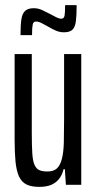

<svg xmlns="http://www.w3.org/2000/svg" viewBox="-20 -721 378 749"><path d="M134 8Q102 8 83 -1.5Q64 -11 54 -33Q44 -55 40.5 -90.5Q37 -126 37 -178V-510H104V-203Q104 -153 106 -122.5Q108 -92 115 -77Q122 -62 134 -57Q146 -52 165 -52Q189 -52 202 -64Q215 -76 221.5 -101.5Q228 -127 229 -165.5Q230 -204 230 -255V-510H297V0H237L233 -61H228Q223 -40 211.5 -24.5Q200 -9 181 -0.5Q162 8 134 8ZM60 -584Q60 -623 63.5 -646Q67 -669 78.5 -679Q90 -689 112 -689Q129 -689 145 -681.5Q161 -674 176 -666Q189 -659 200 -653.5Q211 -648 219 -648Q230 -648 232 -661Q234 -674 234 -701H279Q279 -661 276 -638Q273 -615 262.5 -605Q252 -595 229 -595Q213 -595 198 -601.5Q183 -608 168 -617Q155 -624 143 -630.5Q131 -637 120 -637Q110 -637 107.5 -625Q105 -613 105 -584Z"/></svg>

Font: Saira UltraCondensed Medium
Style: Regular
Weight: 500
Width: 1
Designer: Hector Gatti with collaboration of the Omnibus-Type team
Foundry: Omnibus-Type
Version: Version 1.101